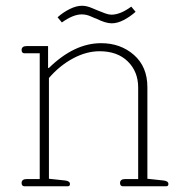

<svg xmlns="http://www.w3.org/2000/svg" viewBox="-20 -647 635 667"><path d="M315 -582Q311 -583 295.5 -590Q280 -597 264 -597Q234 -597 195 -569L180 -587Q199 -604 222 -615.5Q245 -627 265 -627Q281 -627 299.5 -619Q318 -611 321 -610Q333 -605 345.5 -600.5Q358 -596 367 -596Q398 -596 436 -624L451 -606Q432 -589 410 -577.5Q388 -566 368 -566Q347 -566 315 -582ZM55 -11Q55 -25 73 -25H118V-462H64Q60 -462 57.5 -465Q55 -468 55 -473Q55 -487 73 -487H147V-411H150Q238 -497 331 -497Q399 -497 445.5 -456Q492 -415 492 -344V-26L548 -20Q565 -18 565 -8Q565 0 558 0H406Q402 0 399.5 -3Q397 -6 397 -11Q397 -25 415 -25H460V-343Q460 -398 424 -433.5Q388 -469 326 -469Q280 -469 233.5 -444Q187 -419 150 -376V-26L206 -20Q223 -18 223 -8Q223 0 216 0H64Q60 0 57.5 -3Q55 -6 55 -11Z"/></svg>

Font: Maitree ExtraLight
Style: Regular
Weight: 275
Designer: CadsonDemak Team
Foundry: CadsonDemak
Version: Version 1.003